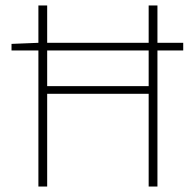

<svg xmlns="http://www.w3.org/2000/svg" viewBox="-20 -680 714 700"><path d="M22 -496V-520L122 -524H648V-496ZM120 0V-660H152V-366H522V-660H554V0H522V-338H152V0Z"/></svg>

Font: Source Sans 3 ExtraLight ExtraLight
Style: Regular
Weight: 250
Version: Version 3.052;hotconv 1.1.0;makeotfexe 2.6.0